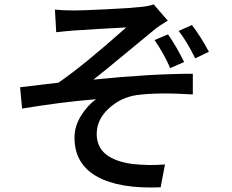

<svg xmlns="http://www.w3.org/2000/svg" viewBox="-20 -796 1040 862"><path d="M673.8 -616.2 734.4 -641.6Q771.5 -588.9 806.6 -517.6L744.1 -490.2Q715.8 -555.7 673.8 -616.2ZM782.2 -657.2 841.8 -683.6Q881.8 -630.9 918 -563.5L856.4 -534.2Q819.3 -609.4 782.2 -657.2ZM232.4 -651.4 226.6 -752.9Q262.7 -749 313.5 -749Q349.6 -749 459.5 -754.4Q569.3 -759.8 609.4 -764.6Q646.5 -767.6 669.9 -776.4L733.4 -703.1Q694.3 -680.7 668.9 -659.2Q650.4 -644.5 546.9 -558.6Q443.4 -472.7 399.4 -438.5Q656.2 -464.8 845.7 -464.8V-372.1Q688.5 -381.8 593.8 -369.1Q521.5 -358.4 467.8 -308.6Q414.1 -258.8 414.1 -194.3Q414.1 -81.1 576.2 -59.6Q649.4 -51.8 720.7 -57.6L701.2 44.9Q514.6 52.7 414.6 -3.9Q314.5 -60.5 314.5 -177.7Q314.5 -229.5 343.8 -276.4Q373 -323.2 411.1 -350.6Q255.9 -337.9 79.1 -308.6L70.3 -404.3Q99.6 -407.2 160.6 -415Q221.7 -422.9 242.2 -424.8Q352.5 -500 546.9 -672.9Q526.4 -671.9 430.7 -666.5Q335 -661.1 314.5 -659.2Q274.4 -656.2 232.4 -651.4Z"/></svg>

Font: Gen Shin Gothic Medium
Style: Regular
Weight: 500
Designer: [Source Han Sans]
Ryoko NISHIZUKA  (kana & ideographs); Paul D. Hunt (Latin, Greek & Cyrillic); Wenlong ZHANG  (bopomofo
Version: Version 1.002.20150607